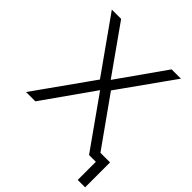

<svg xmlns="http://www.w3.org/2000/svg" viewBox="-233 -846 1138 1138"><g transform="rotate(45 336.5 -276.5)"><path d="M611 152V0H567V-57H673V152ZM26 0 291 -373V-351L40 -705H118L334 -400H326L541 -705H619L367 -351V-374L633 0H554L323 -326H334L104 0Z"/></g></svg>

Font: Nunito Sans 9pt Light
Style: Regular
Weight: 300
Version: Version 3.101;gftools[0.9.27]